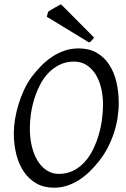

<svg xmlns="http://www.w3.org/2000/svg" viewBox="-20 -854 585 889"><path d="M457 -369.1Q457 -410.2 448.2 -446.5Q439.5 -482.9 422.4 -510Q405.3 -537.1 380.4 -553Q355.5 -568.8 323.2 -568.8Q286.1 -568.8 256.6 -554.4Q227.1 -540 204.1 -516.1Q181.2 -492.2 165 -460.4Q148.9 -428.7 138.4 -394.5Q127.9 -360.4 123 -325.4Q118.2 -290.5 118.2 -259.8Q118.2 -214.4 127.7 -175.5Q137.2 -136.7 154.8 -108.6Q172.4 -80.6 197 -64.7Q221.7 -48.8 252 -48.8Q289.6 -48.8 319.6 -64Q349.6 -79.1 372.3 -104.2Q395 -129.4 411.1 -162.4Q427.2 -195.3 437.5 -231Q447.8 -266.6 452.4 -302.5Q457 -338.4 457 -369.1ZM529.8 -377.9Q529.8 -343.3 524.2 -307.6Q518.6 -272 507.1 -237.3Q495.6 -202.6 478.8 -170.2Q461.9 -137.7 439.9 -109.9Q419.4 -83.5 396.2 -60.8Q373 -38.1 346.9 -21.2Q320.8 -4.4 291.7 5.4Q262.7 15.1 230 15.1Q183.1 15.1 148.2 -4.9Q113.3 -24.9 90.1 -59.3Q66.9 -93.8 55.4 -139.6Q43.9 -185.5 43.9 -236.8Q43.9 -267.6 49.6 -302Q55.2 -336.4 65.7 -370.8Q76.2 -405.3 91.3 -437.7Q106.4 -470.2 126 -497.1Q146.5 -524.4 170.2 -548.6Q193.8 -572.8 220.9 -590.8Q248 -608.9 278.8 -619.4Q309.6 -629.9 344.2 -629.9Q392.1 -629.9 427.2 -609.9Q462.4 -589.8 485.1 -555.4Q507.8 -521 518.8 -475.1Q529.8 -429.2 529.8 -377.9ZM415.5 -680.2Q408.7 -670.4 404.5 -666Q400.4 -661.6 392.6 -657.2L196.8 -776.4L202.6 -799.3Q207 -802.7 214.8 -807.6Q222.7 -812.5 231.4 -817.4Q240.2 -822.3 248.5 -826.7Q256.8 -831.1 262.7 -834Z"/></svg>

Font: Gentium Plus APac
Style: Italic
Weight: 400
Italic angle: -8°
Designer: J. Victor Gaultney, Annie Olsen, Iska Routamaa, Becca Hirsbrunner
Foundry: SIL International
Version: Version 5.000